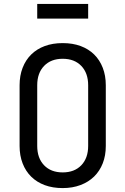

<svg xmlns="http://www.w3.org/2000/svg" viewBox="-20 -950 640 980"><path d="M170 -205Q170 -143 205 -106.5Q240 -70 300 -70Q360 -70 395 -106.5Q430 -143 430 -205V-515Q430 -577 395 -613.5Q360 -650 300 -650Q240 -650 205 -613.5Q170 -577 170 -515ZM80 -515Q80 -564 95.5 -604Q111 -644 139.5 -672Q168 -700 208.5 -715Q249 -730 300 -730Q351 -730 391.5 -715Q432 -700 460.5 -672Q489 -644 504.5 -604Q520 -564 520 -515V-205Q520 -156 504.5 -116.5Q489 -77 460.5 -49Q432 -21 391 -5.5Q350 10 300 10Q249 10 208.5 -5Q168 -20 139.5 -48Q111 -76 95.5 -116Q80 -156 80 -205ZM170 -930H430V-855H170Z"/></svg>

Font: JetBrainsMono NF
Style: Regular
Weight: 400
Monospace: yes
Designer: Philipp Nurullin, Konstantin Bulenkov
Foundry: JetBrains
Version: Version 1.0.2; ttfautohint (v1.8.3)